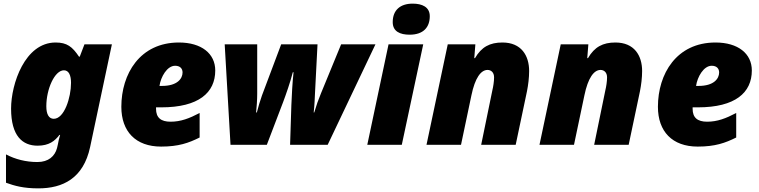

<svg xmlns="http://www.w3.org/2000/svg" viewBox="-20 -797 4181 1057"><path d="M191 240C326 240 439 185 476 13L596 -553H445L419 -485H415C378 -540 349 -563 286 -563C117 -563 41 -335 41 -199C41 -48 104 5 187 5C250 5 282 -21 307 -54H311C306 -37 301 -19 299 -4L294 18C282 63 247 95 186 95C123 95 64 80 13 53V209C60 226 109 240 191 240ZM276 -143C249 -143 235 -168 235 -212C235 -307 281 -410 332 -410C359 -410 371 -382 371 -341C371 -260 334 -143 276 -143Z M867 10C963 10 1019 -10 1079 -40V-175C1022 -145 975 -127 919 -127C866 -127 839 -149 839 -198V-206H868C1074 -206 1165 -287 1165 -409C1165 -502 1089 -563 965 -563C750 -563 648 -390 648 -209C648 -73 727 10 867 10ZM858 -324C865 -374 900 -435 944 -435C972 -435 985 -419 985 -398C985 -364 956 -324 872 -324Z M1249 0H1449L1539 -236C1554 -276 1578 -344 1592 -399H1596C1590 -346 1586 -269 1584 -218L1577 0H1784L2047 -553H1858L1747 -283C1732 -247 1722 -218 1710 -178H1707C1712 -222 1713 -262 1714 -281L1728 -553H1528L1422 -271C1412 -242 1402 -210 1394 -178H1390C1393 -208 1396 -247 1396 -282V-553H1217Z M2235 -606C2311 -606 2346 -647 2346 -708C2346 -759 2303 -777 2252 -777C2183 -777 2142 -741 2142 -675C2142 -624 2182 -606 2235 -606ZM2002 0H2192L2310 -553H2119Z M2328 0H2518L2575 -271C2595 -369 2628 -412 2664 -412C2683 -412 2700 -399 2700 -371C2700 -348 2695 -318 2691 -302L2629 0H2819L2881 -294C2888 -329 2893 -369 2893 -406C2893 -491 2850 -563 2746 -563C2677 -563 2631 -539 2595 -477H2591L2597 -553H2445Z M2950 0H3140L3197 -271C3217 -369 3250 -412 3286 -412C3305 -412 3322 -399 3322 -371C3322 -348 3317 -318 3313 -302L3251 0H3441L3503 -294C3510 -329 3515 -369 3515 -406C3515 -491 3472 -563 3368 -563C3299 -563 3253 -539 3217 -477H3213L3219 -553H3067Z M3821 10C3917 10 3973 -10 4033 -40V-175C3976 -145 3929 -127 3873 -127C3820 -127 3793 -149 3793 -198V-206H3822C4028 -206 4119 -287 4119 -409C4119 -502 4043 -563 3919 -563C3704 -563 3602 -390 3602 -209C3602 -73 3681 10 3821 10ZM3812 -324C3819 -374 3854 -435 3898 -435C3926 -435 3939 -419 3939 -398C3939 -364 3910 -324 3826 -324Z"/></svg>

Font: Noto Sans UI Black
Style: Italic
Weight: 900
Italic angle: -372°
Designer: Monotype Design Team
Foundry: Monotype Imaging Inc.
Version: Version 1.901